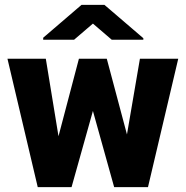

<svg xmlns="http://www.w3.org/2000/svg" viewBox="-20 -770 766 790"><path d="M502.4 -216.8 555.7 -528.3H713.4L588.9 0H449.7L362.3 -313.5L274.4 0H135.3L10.7 -528.3H168.5L220.7 -209.5L304.7 -528.3H419.4ZM569.8 -612.8V-606.4H439.9L362.3 -672.9L284.7 -606.4H157.7V-614.7L315.4 -750H409.7Z"/></svg>

Font: Roboto
Style: Regular
Weight: 900
Designer: Google
Version: Version 2.001171; 2014